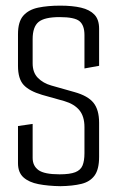

<svg xmlns="http://www.w3.org/2000/svg" viewBox="-20 -643 408 667"><path d="M189.8 3.8Q146.9 3.1 113.8 -3.3Q80.6 -9.7 61.5 -26.8Q42.5 -43.9 42.5 -76.2V-205.2L93.4 -212.5V-94.5Q93.4 -66.8 113.7 -52.1Q134 -37.4 187 -37.4Q222.7 -37.4 241.4 -44.7Q260.2 -52.1 266.8 -68.3Q273.4 -84.6 273.4 -110.6V-201.7Q273.4 -238.6 255.7 -260.2Q237.9 -281.7 203.8 -291.7L126.2 -313.5Q81.7 -326.7 62.1 -348Q42.5 -369.4 42.5 -414V-524.4Q42.5 -567.6 61 -588.6Q79.6 -609.6 112.7 -616.5Q145.7 -623.4 189.4 -623.4Q231.6 -623.4 261.5 -616.4Q291.5 -609.4 307.9 -592.3Q324.3 -575.2 324.3 -543.4V-414.4L273.4 -405.2V-521.3Q273.4 -554.9 256.3 -569.3Q239.3 -583.6 187.2 -583.6Q134.4 -583.6 113.9 -566.6Q93.4 -549.6 93.4 -507V-423.1Q93.4 -390.9 111.6 -372.5Q129.8 -354 158 -346L238.9 -323.1Q285.2 -310.2 304.7 -286Q324.3 -261.8 324.3 -216.3V-98.2Q324.3 -54.6 308.4 -33Q292.5 -11.4 262.7 -4.2Q232.8 3.1 189.8 3.8Z"/></svg>

Font: Smooch Sans Thin
Style: Regular
Weight: 100
Designer: Robert E. Leuschke
Foundry: Robert E. Leuschke
Version: Version 1.010